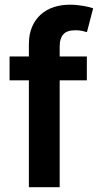

<svg xmlns="http://www.w3.org/2000/svg" viewBox="-20 -781 417 801"><path d="M342.3 -446H229V0H100.5V-446H19.9V-545.5H100.5V-596.9Q100.5 -638.1 113.8 -669Q127.1 -699.9 150.2 -720.5Q173.3 -741.1 204.4 -751.2Q235.4 -761.4 271 -761.4Q287.6 -761.4 302.6 -759.8Q317.5 -758.2 330.1 -756Q342.7 -753.9 352.5 -751.2Q362.2 -748.6 368.6 -746.4L342.7 -647Q334.5 -649.5 322.3 -652.2Q310 -654.8 294.7 -654.8Q258.9 -654.8 244 -637.6Q229 -620.4 229 -588.4V-545.5H342.3Z"/></svg>

Font: Interop SemBd
Style: Regular
Weight: 600
Designer: Rasmus Andersson, Google, Jang Haemin
Foundry: jhaemin
Version: Version 1.008